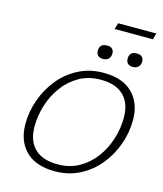

<svg xmlns="http://www.w3.org/2000/svg" viewBox="-150 -1175 1102 1295"><g transform="rotate(15 401.0 -527.5)"><path d="M777.5 -459.5Q777.5 -373.5 748 -290Q718.5 -206.5 663.5 -138.8Q608.5 -71 530.5 -30.5Q452.5 10 355.5 10Q222.5 10 152.8 -59.8Q83 -129.5 83 -247.5Q83 -333.5 112.5 -417Q142 -500.5 197 -568.2Q252 -636 330 -676.5Q408 -717 505 -717Q638 -717 707.8 -647.2Q777.5 -577.5 777.5 -459.5ZM147 -249Q147 -146.5 202.2 -93.2Q257.5 -40 362 -40Q446 -40 511.2 -76.8Q576.5 -113.5 621.5 -174.2Q666.5 -235 690 -309.2Q713.5 -383.5 713.5 -458Q713.5 -560.5 658.2 -613.8Q603 -667 498 -667Q414.5 -667 349.2 -630.2Q284 -593.5 239 -532.8Q194 -472 170.5 -397.8Q147 -323.5 147 -249ZM474 -806Q452 -806 439.5 -817.5Q427 -829 427 -851.5Q427 -901 480 -901Q501.5 -901 514.2 -890.2Q527 -879.5 527 -857.5Q527 -834 513.2 -820Q499.5 -806 474 -806ZM682 -806Q660 -806 647.5 -817.5Q635 -829 635 -851.5Q635 -901 688 -901Q709.5 -901 722.2 -890.2Q735 -879.5 735 -857.5Q735 -834 721.2 -820Q707.5 -806 682 -806ZM498.5 -1021.5 511.5 -1065H778.5L765.5 -1021.5Z"/></g></svg>

Font: Newsreader Caption Light
Style: Italic
Weight: 300
Italic angle: -17°
Designer: Hugues Gentile
Foundry: Production Type
Version: Version 1.001